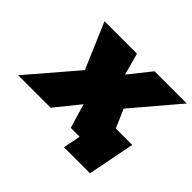

<svg xmlns="http://www.w3.org/2000/svg" viewBox="-197 -751 1058 1058"><g transform="rotate(45 331.5 -222.5)"><path d="M612 0H358L316 -142L201 0H-52L188 -280L74 -547H327L362 -419L464 -547H715L489 -281ZM407 102 427 0H360L394 -173H664L610 102Z"/></g></svg>

Font: Argentum Sans Black
Style: Italic
Weight: 900
Italic angle: -11°
Designer: Julieta Ulanovsky (font), Cristiano Sobral (main changes and remaster)
Foundry: Julieta Ulanovsky (font), Cristiano Sobral (main changes and remaster)
Version: Version 2.007;June 15, 2022;FontCreator 14.0.0.2814 64-bit; 